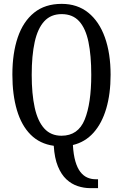

<svg xmlns="http://www.w3.org/2000/svg" viewBox="-20 -745 637 993"><path d="M446 228Q414 228 382 217.5Q350 207 323.5 182.5Q297 158 279.5 115.5Q262 73 258 9Q186 -1 138.5 -48.5Q91 -96 67.5 -175.5Q44 -255 44 -359Q44 -470 72 -552Q100 -634 156.5 -679.5Q213 -725 299 -725Q380 -725 436.5 -679.5Q493 -634 522.5 -551.5Q552 -469 552 -358Q552 -260 529.5 -183.5Q507 -107 463.5 -58.5Q420 -10 357 5Q360 56 370 90Q380 124 395.5 144Q411 164 431 173Q451 182 474 182H487V228ZM298 -43Q384 -43 418 -126.5Q452 -210 452 -358Q452 -458 437.5 -528Q423 -598 389.5 -635Q356 -672 299 -672Q243 -672 209 -635Q175 -598 159.5 -528Q144 -458 144 -358Q144 -259 159.5 -188.5Q175 -118 209 -80.5Q243 -43 298 -43Z"/></svg>

Font: Noto Serif Khmer ExtraCondensed
Style: Regular
Weight: 400
Width: 2
Designer: Danh Hong and the Monotype Design Team
Foundry: Monotype Imaging Inc.
Version: Version 2.004